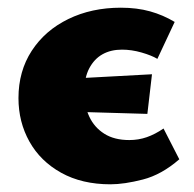

<svg xmlns="http://www.w3.org/2000/svg" viewBox="-20 -463 505 499"><path d="M267 16Q193 16 139 -14Q85 -44 56.5 -95Q28 -146 28 -208Q28 -278 62.5 -331Q97 -384 157.5 -413.5Q218 -443 294 -443Q336 -443 370 -433.5Q404 -424 434 -406L389 -310Q374 -319 348 -326.5Q322 -334 297 -334Q268 -334 246.5 -322Q225 -310 212 -285.5Q199 -261 199 -223Q199 -188 212 -160Q225 -132 251 -115.5Q277 -99 316 -99Q340 -99 361.5 -106.5Q383 -114 405 -129L446 -49Q400 -9 351.5 3.5Q303 16 267 16ZM363 -167 123 -174 135 -257 375 -270Z"/></svg>

Font: Ysabeau Office Black
Style: Regular
Weight: 900
Designer: Christian Thalmann (Catharsis Fonts)
Version: Version 2.001;gftools[0.9.30]; featfreeze: tnum,lnum,ss02